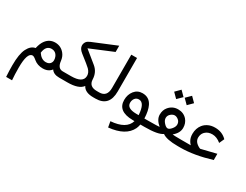

<svg xmlns="http://www.w3.org/2000/svg" viewBox="-94 -1363 2991 2338"><g transform="rotate(30 1401.5 -194.0)"><path d="M535.6 -186.5Q546.4 -87.9 618.2 -87.9H625.5Q634.3 -87.9 634.3 -51.3V-42Q634.3 0 625.5 0H617.7Q538.6 0 505.9 -49.8Q497.6 -39.1 488.8 -31.2Q450.7 3.4 388.7 3.4Q313 3.4 261.2 -40Q223.6 -72.3 204.6 -72.3Q130.4 -71.3 130.9 141.6Q130.9 236.8 137.7 314.9H54.7Q49.3 231 49.3 154.3Q49.3 -4.9 87.9 -81.1Q127 -158.2 189.5 -168.9H189.9L190.4 -169.9Q206.5 -242.2 237.8 -282.7Q286.1 -346.2 364.7 -346.7Q446.8 -346.7 498.5 -281.7Q529.3 -243.2 535.6 -186.5ZM381.3 -81.5Q430.7 -81.5 450.2 -116.2Q458.5 -131.3 459 -149.9Q459.5 -173.8 450.2 -198.2Q437 -231.4 411.1 -246.6Q391.6 -258.3 366.7 -258.3Q286.1 -258.3 272.5 -151.4H272L272.5 -150.9Q318.8 -81.5 381.3 -81.5Z M733.9 0H615.2Q587.9 0 587.9 -42V-51.3Q587.9 -87.9 615.2 -87.9H733.4Q900.9 -87.9 902.3 -187Q902.8 -233.9 862.8 -273.9Q838.9 -297.9 716.3 -393.1Q662.6 -434.6 662.6 -479.5Q662.6 -508.8 680.2 -533.2Q693.8 -552.2 730.5 -567.4L1057.6 -702.6V-614.7L739.7 -482.4L738.3 -481.9L739.3 -481L906.7 -344.7Q979.5 -285.2 982.9 -184.6Q986.8 -87.9 1096.2 -87.9H1104Q1112.8 -87.9 1112.8 -51.3V-42Q1112.8 0 1104 0H1096.2Q980 0 944.3 -71.3Q894 0 733.9 0Z M1097.2 0Q1069.8 0 1069.8 -42V-51.3Q1069.8 -87.9 1097.2 -87.9H1130.4Q1239.3 -87.9 1239.3 -213.4V-681.6H1320.3V-210.4Q1320.3 0 1127.9 0Z M1760.7 0Q1752 40 1741.7 61Q1672.9 204.1 1438 227.5L1423.8 147.5Q1638.7 130.9 1677.7 0L1649.4 -0.5Q1439.5 -3.4 1439.5 -162.1Q1439.5 -237.3 1481.9 -291Q1524.4 -344.2 1594.7 -344.2Q1689.5 -344.2 1731 -259.8Q1762.2 -195.8 1766.1 -87.9Q1766.1 -87.9 1806.2 -87.9Q1814.9 -87.9 1814.9 -46.9V-42Q1814.9 0 1806.2 0ZM1685.1 -89.4Q1674.3 -256.3 1594.2 -256.3Q1558.6 -256.3 1538.1 -229.5Q1519 -203.1 1519 -168.5Q1519 -89.8 1648.9 -88.4H1684.1H1685.1Z M2121.1 -284.7Q2068.8 -327.1 2017.6 -285.2Q1986.8 -260.7 1986.8 -224.1Q1987.3 -192.4 2014.2 -161.6Q2043.9 -127 2067.9 -125Q2093.3 -123 2124 -161.1Q2149.9 -193.4 2149.9 -223.1Q2149.9 -261.7 2121.1 -284.7ZM2067.4 -44.4Q2007.3 0 1818.8 0H1798.8Q1771.5 0 1771.5 -42V-51.3Q1771.5 -87.9 1798.8 -87.9H1818.8Q1967.3 -88.9 1978 -92.3Q1904.3 -153.8 1903.8 -222.7Q1903.8 -288.1 1939.9 -330.6Q1991.2 -391.1 2068.8 -390.6Q2145 -390.6 2192.9 -336.9Q2232.9 -290.5 2232.9 -224.1Q2232.9 -151.4 2160.6 -92.3Q2174.8 -87.9 2284.7 -87.9H2300.3Q2309.1 -87.9 2309.1 -51.3V-42Q2309.1 0 2300.3 0H2285.6Q2127 0 2067.4 -44.4ZM2064.6 -552.3 2131 -618.2 2196.8 -551.8 2131 -486ZM1916.8 -552.3 1982.6 -618.2 2048.9 -551.8 1982.6 -486Z M2703.1 -285.6Q2644 -334.5 2583.5 -335.4Q2567.9 -335.9 2553.7 -333.5Q2539.6 -331.5 2526.9 -326.7Q2502 -317.9 2483.9 -299.8Q2481.9 -298.3 2480.5 -296.4Q2478.5 -294.9 2477.1 -293Q2475.6 -291 2474.1 -289.3Q2472.7 -287.6 2471.2 -285.6Q2469.7 -283.7 2468.8 -281.7Q2467.3 -279.8 2465.8 -277.8Q2464.8 -275.9 2463.4 -273.9Q2462.4 -272 2461.4 -270Q2460.4 -268.1 2459.5 -265.6Q2458.5 -263.7 2457.5 -261.7Q2448.7 -240.2 2448.7 -214.8Q2448.7 -151.9 2525.4 -113.3Q2536.1 -107.9 2539.1 -108.4L2750.5 -160.2V-72.3Q2511.7 0 2323.7 0H2293.5Q2266.1 0 2266.1 -42V-51.3Q2266.1 -87.9 2293.5 -87.9H2412.1H2415.5H2418L2416.5 -89.8Q2405.3 -102.5 2403.3 -105Q2397.5 -112.8 2392.6 -120.1Q2365.2 -161.6 2365.7 -219.7Q2366.2 -297.9 2409.2 -352.1Q2416.5 -361.3 2425.5 -369.9Q2434.6 -378.4 2444.3 -385.7Q2454.6 -393.1 2466.3 -398.9Q2510.7 -423.3 2571.3 -422.9Q2670.4 -422.4 2734.9 -356Z"/></g></svg>

Font: Nahid FD
Style: FD
Weight: 400
Foundry: DejaVu fonts team - Redesigned by Saber Rastikerdar
Version: Version 0.3.0